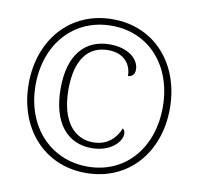

<svg xmlns="http://www.w3.org/2000/svg" viewBox="-81 -810 935 904"><g transform="rotate(10 386.5 -357.5)"><path d="M386 10C588 10 724 -145 724 -357C724 -569 589 -725 387 -725C185 -725 49 -569 49 -358C49 -147 184 10 386 10ZM389 -21C211 -21 82 -159 82 -358C82 -553 206 -694 387 -694C568 -694 690 -554 690 -358C690 -162 569 -21 389 -21ZM392 -110C483 -110 533 -164 533 -202C533 -213 530 -221 522 -227C503 -179 463 -138 395 -138C305 -138 238 -212 238 -364C238 -505 294 -578 391 -578C470 -578 503 -527 503 -474C524 -475 535 -489 535 -510C535 -559 484 -606 394 -606C276 -606 201 -524 201 -362C201 -193 280 -110 392 -110Z"/></g></svg>

Font: Noto Serif Bengali SemiCondensed ExtraLight
Style: Regular
Weight: 200
Width: 4
Designer: Juan Bruce, Universal Thirst, Indian Type Foundry and the Monotype Design Team.
Foundry: Monotype Imaging Inc.
Version: Version 2.003